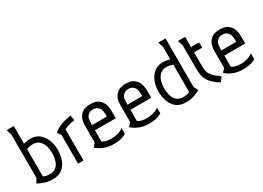

<svg xmlns="http://www.w3.org/2000/svg" viewBox="-18 -1294 2660 1943"><g transform="rotate(-30 1312.5 -322.5)"><path d="M65 -87V-592L45 -655H129V-448Q150 -454 168.5 -457Q187 -460 209 -460Q271 -460 312.5 -426Q354 -392 374.5 -338.5Q395 -285 395 -225Q395 -165 376.5 -111.5Q358 -58 316.5 -24Q275 10 206 10Q155 10 111.5 -4Q68 -18 37 -36ZM129 -66Q161 -50 202 -50Q253 -50 280.5 -77Q308 -104 318.5 -144.5Q329 -185 329 -225Q329 -265 317.5 -305.5Q306 -346 278 -373Q250 -400 201 -400Q176 -400 158 -394.5Q140 -389 129 -384Z M502 -333 473 -378Q517 -415 570.5 -433.5Q624 -452 679 -460L690 -400Q642 -393 613 -383.5Q584 -374 566 -364V0H502Z M819 -207V-76Q842 -60 869 -55Q896 -50 919 -50Q962 -50 996.5 -59.5Q1031 -69 1063 -91V-24Q1033 -6 997.5 2Q962 10 921 10Q857 10 808.5 -8Q760 -26 720 -61L755 -102V-265Q755 -284 755.5 -310Q756 -336 764 -364Q772 -392 793 -416Q820 -446 851.5 -453Q883 -460 908 -460Q934 -460 965.5 -453Q997 -446 1023 -416Q1044 -392 1052.5 -364Q1061 -336 1062 -310Q1063 -284 1063 -265V-207ZM993 -267Q993 -289 991 -317Q989 -345 975 -366Q969 -376 953 -388Q937 -400 906 -400Q876 -400 859.5 -388Q843 -376 836 -366Q823 -345 821 -317Q819 -289 819 -267Z M1233 -207V-76Q1256 -60 1283 -55Q1310 -50 1333 -50Q1376 -50 1410.5 -59.5Q1445 -69 1477 -91V-24Q1447 -6 1411.5 2Q1376 10 1335 10Q1271 10 1222.5 -8Q1174 -26 1134 -61L1169 -102V-265Q1169 -284 1169.5 -310Q1170 -336 1178 -364Q1186 -392 1207 -416Q1234 -446 1265.5 -453Q1297 -460 1322 -460Q1348 -460 1379.5 -453Q1411 -446 1437 -416Q1458 -392 1466.5 -364Q1475 -336 1476 -310Q1477 -284 1477 -265V-207ZM1407 -267Q1407 -289 1405 -317Q1403 -345 1389 -366Q1383 -376 1367 -388Q1351 -400 1320 -400Q1290 -400 1273.5 -388Q1257 -376 1250 -366Q1237 -345 1235 -317Q1233 -289 1233 -267Z M1929 -36Q1898 -18 1855 -4Q1812 10 1760 10Q1692 10 1650 -24Q1608 -58 1589.5 -111.5Q1571 -165 1571 -225Q1571 -285 1591.5 -338.5Q1612 -392 1653 -426Q1694 -460 1756 -460Q1779 -460 1798 -457Q1817 -454 1838 -448V-592L1818 -655H1902V-87ZM1838 -384Q1827 -389 1808.5 -394.5Q1790 -400 1766 -400Q1717 -400 1689 -373Q1661 -346 1649 -305.5Q1637 -265 1637 -225Q1637 -185 1647.5 -144.5Q1658 -104 1686 -77Q1714 -50 1764 -50Q1806 -50 1838 -66Z M2082 -570V-450H2177V-388H2082V-259Q2082 -231 2083.5 -196Q2085 -161 2104 -129Q2118 -106 2147.5 -81Q2177 -56 2203 -40L2165 10Q2136 -6 2106.5 -30Q2077 -54 2058 -80Q2031 -118 2024.5 -156.5Q2018 -195 2018 -233V-507L1998 -570Z M2331 -207V-76Q2354 -60 2381 -55Q2408 -50 2431 -50Q2474 -50 2508.5 -59.5Q2543 -69 2575 -91V-24Q2545 -6 2509.5 2Q2474 10 2433 10Q2369 10 2320.5 -8Q2272 -26 2232 -61L2267 -102V-265Q2267 -284 2267.5 -310Q2268 -336 2276 -364Q2284 -392 2305 -416Q2332 -446 2363.5 -453Q2395 -460 2420 -460Q2446 -460 2477.5 -453Q2509 -446 2535 -416Q2556 -392 2564.5 -364Q2573 -336 2574 -310Q2575 -284 2575 -265V-207ZM2505 -267Q2505 -289 2503 -317Q2501 -345 2487 -366Q2481 -376 2465 -388Q2449 -400 2418 -400Q2388 -400 2371.5 -388Q2355 -376 2348 -366Q2335 -345 2333 -317Q2331 -289 2331 -267Z"/></g></svg>

Font: Aubrey
Style: Regular
Weight: 400
Designer: Gayaneh Bagdasaryan
Foundry: Cyreal.org
Version: Version 1.102; ttfautohint (v1.8.3)